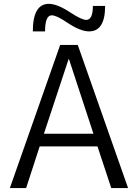

<svg xmlns="http://www.w3.org/2000/svg" viewBox="-20 -960 703 980"><path d="M332 -658.2H330.1L204.1 -277.3H457ZM419.9 -858.4Q454.1 -858.4 454.1 -929.7H516.6Q516.6 -799.8 434.6 -799.8Q389.6 -799.8 321.3 -845.7Q268.6 -881.8 244.1 -881.8Q210 -881.8 210 -799.8H147.5Q147.5 -939.5 228.5 -940.4Q273.4 -940.4 341.8 -894.5Q397.5 -858.4 419.9 -858.4ZM477.5 -212.9H182.6L113.3 0H30.3L287.1 -730.5H377L633.8 0H547.9Z"/></svg>

Font: Mgen+ 1c regular
Style: Regular
Weight: 400
Designer: [Source Han Sans]
Ryoko NISHIZUKA  (kana & ideographs); Paul D. Hunt (Latin, Greek & Cyrillic); Wenlong ZHANG  (bopomofo
Version: Version 1.059.20150602